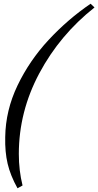

<svg xmlns="http://www.w3.org/2000/svg" viewBox="-20 -773 527 1030"><path d="M8 -38Q10 -181 74 -314.5Q138 -448 240.5 -558.5Q343 -669 466 -753L487 -733Q301 -586 191 -380Q81 -174 81 53Q81 142 101 222L74 237Q36 169 21 105.5Q6 42 8 -38Z"/></svg>

Font: Ibarra Real Nova
Style: Italic
Weight: 400
Italic angle: -22°
Designer: Jose Maria Ribagorda & Octavio Pardo
Foundry: Octavio Pardo
Version: Version 1.014